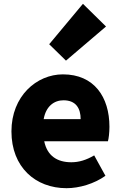

<svg xmlns="http://www.w3.org/2000/svg" viewBox="-20 -973 636 1007"><path d="M329 14C396 14 474 -9 533 -51L474 -158C433 -134 395 -122 354 -122C282 -122 228 -154 212 -232H546C550 -245 554 -277 554 -308C554 -464 474 -583 310 -583C172 -583 40 -469 40 -284C40 -96 166 14 329 14ZM209 -348C221 -416 264 -447 313 -447C378 -447 403 -405 403 -348ZM326 -655 536 -834 415 -953 238 -741Z"/></svg>

Font: Noto Sans Korean Black
Style: Bold
Weight: 900
Designer: Ryoko NISHIZUKA (kana & ideographs); Paul D. Hunt (Latin, Greek & Cyrillic); Wenlong ZHANG (bopomofo); Sandoll Communica
Foundry: Adobe Systems Incorporated
Version: Version 1.000;PS 1;hotconv 1.0.78;makeotf.lib2.5.61930